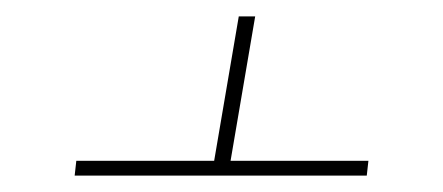

<svg xmlns="http://www.w3.org/2000/svg" viewBox="-20 -545 540 234"><path d="M71 -331 73 -349H241L271 -525H291L261 -349H429L427 -331Z"/></svg>

Font: Iosevka Term Curly Thin
Style: Italic
Weight: 100
Italic angle: -9°
Designer: Belleve Invis
Foundry: Belleve Invis
Version: Version 32.3.0